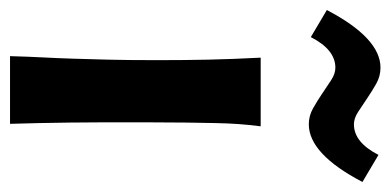

<svg xmlns="http://www.w3.org/2000/svg" viewBox="-252 -561 779 383"><g transform="rotate(90 137.5 -369.5)"><path d="M198 -500Q195 -477 193.5 -456Q192 -435 191.5 -409.5Q191 -384 190.5 -350.5Q190 -317 190 -271Q190 -225 190 -188Q190 -151 190.5 -119Q191 -87 191.5 -58.5Q192 -30 193 0H58Q59 -37 60.5 -65Q62 -93 63 -124.5Q64 -156 65 -195.5Q66 -235 66 -294Q66 -348 65 -395.5Q64 -443 61 -500ZM309 -703Q253 -596 194 -596Q177 -596 162 -604.5Q147 -613 133 -622.5Q119 -632 106 -640.5Q93 -649 81 -649Q45 -649 20 -600L-34 -632Q22 -739 81 -739Q98 -739 113 -730.5Q128 -722 142 -712.5Q156 -703 169 -694.5Q182 -686 194 -686Q230 -686 255 -735Z"/></g></svg>

Font: CantoraOne
Style: Regular
Weight: 400
Designer: Pablo Impallari, Rodrigo Fuenzalida
Foundry: Pablo Impallari
Version: Version 1.001; ttfautohint (v0.8) -G 200 -r 50